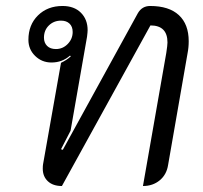

<svg xmlns="http://www.w3.org/2000/svg" viewBox="-20 -613 679 642"><path d="M123 -49Q123 -59 124 -64L184 -403Q205 -413 217 -425L214 -427Q188 -404 152 -404Q120 -404 97.5 -426Q75 -448 75 -480Q75 -530 107 -561.5Q139 -593 189 -593Q228 -593 250.5 -570.5Q273 -548 273 -512Q273 -506 271 -490L216 -176L184 -114L190 -112L441 -569Q455 -593 482 -593Q545 -593 578 -562.5Q611 -532 611 -475Q611 -454 607 -434L542 -61Q537 -29 514 -10Q491 9 458 9L536 -436Q540 -462 540 -471Q540 -528 483 -528L187 9Q157 9 140 -7Q123 -23 123 -49ZM223 -506Q223 -524 212.5 -534Q202 -544 184 -544Q160 -544 143.5 -528Q127 -512 127 -487Q127 -470 137.5 -459.5Q148 -449 167 -449Q190 -449 206.5 -466Q223 -483 223 -506Z"/></svg>

Font: K2D Light
Style: Italic
Weight: 300
Italic angle: -10°
Designer: Katatrad Aksorn Co.,Ltd.
Foundry: Cadson Demak Co.,Ltd.
Version: Version 1.000; ttfautohint (v1.6)